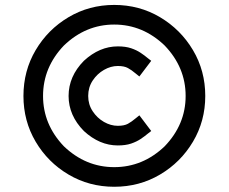

<svg xmlns="http://www.w3.org/2000/svg" viewBox="-20 -729 905 760"><path d="M446.3 -467.8Q418.5 -467.8 391.6 -452.4Q364.7 -437 346.9 -410.2Q329.1 -383.3 329.1 -349.1Q329.1 -315.4 346.9 -288.6Q364.7 -261.7 391.6 -246.3Q418.5 -231 446.3 -231Q471.7 -231 486.3 -239Q501 -247.1 517.1 -260.7Q523.9 -266.6 531.7 -272.5L578.6 -210.4Q572.3 -205.6 565.4 -200.2Q552.7 -189.5 536.6 -178.7Q520.5 -168 498.8 -160.6Q477.1 -153.3 446.3 -153.3Q374 -153.3 312 -210.4Q251.5 -272 251.5 -349.1Q251.5 -426.8 312 -488.3Q374 -545.4 446.3 -545.4Q477.1 -545.4 498.8 -538.1Q520.5 -530.8 536.6 -520Q552.7 -509.3 565.4 -498.5Q572.3 -493.2 578.6 -488.3L531.7 -426.3Q523.9 -432.1 517.1 -438Q501 -451.7 486.3 -459.7Q471.7 -467.8 446.3 -467.8ZM631.8 -149.9Q714.8 -236.3 714.8 -349.1Q714.8 -462.4 631.8 -548.8Q545.4 -631.8 432.1 -631.8Q319.3 -631.8 232.9 -548.8Q150.4 -462.4 150.4 -349.1Q150.4 -236.3 232.9 -149.9Q319.3 -67.4 432.1 -67.4Q545.4 -67.4 631.8 -149.9ZM432.1 -709.5Q531.7 -709.5 613.5 -660.9Q695.3 -612.3 743.9 -530.5Q792.5 -448.7 792.5 -349.1Q792.5 -250 743.9 -168.2Q695.3 -86.4 613.5 -38.1Q531.7 10.3 432.1 10.3Q333 10.3 251.2 -38.1Q169.4 -86.4 121.1 -168.2Q72.8 -250 72.8 -349.1Q72.8 -448.7 121.1 -530.5Q169.4 -612.3 251.2 -660.9Q333 -709.5 432.1 -709.5Z"/></svg>

Font: Turpis
Style: Regular
Weight: 400
Designer: GGBotNet
Foundry: f0n7
Version: 1.00